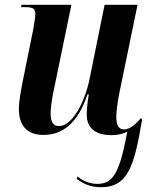

<svg xmlns="http://www.w3.org/2000/svg" viewBox="-20 -556 632 804"><path d="M403 228C518 228 543 134 575 -55L570 -62C549 -36 524 -14 499 -14C477 -14 467 -32 467 -66C467 -89 472 -125 478 -158L556 -536H418L355 -225C336 -130 283 -28 227 -28C204 -28 192 -44 192 -81C192 -104 198 -149 207 -187L279 -536H70L68 -526H87C120 -526 128 -518 128 -497C128 -485 124 -464 119 -432L75 -215C68 -179 59 -132 59 -100C59 -41 84 9 162 9C242 9 306 -40 346 -160H352C348 -144 343 -96 343 -78C343 -32 366 10 447 10C474 10 496 4 513 -4C480 173 452 214 387 214C352 214 324 199 305 183L301 193C327 213 359 228 403 228Z"/></svg>

Font: Noto Serif Display Condensed
Style: Bold Italic
Weight: 700
Width: 3
Italic angle: -12°
Designer: Monotype Design Team
Foundry: Monotype Imaging Inc.
Version: Version 2.009